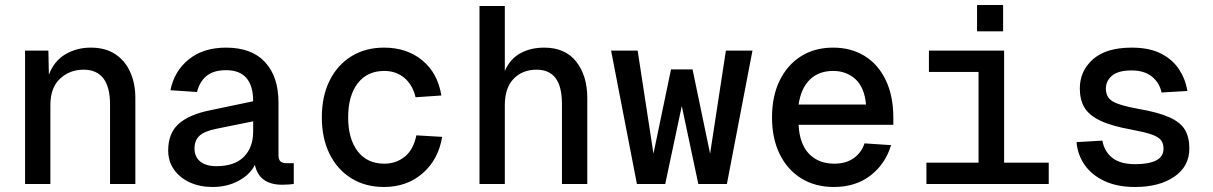

<svg xmlns="http://www.w3.org/2000/svg" viewBox="-20 -734 4840 766"><path d="M80 0V-532H173L175 -436Q196 -491 241 -517.5Q286 -544 342 -544Q401 -544 440.5 -517.5Q480 -491 500 -445.5Q520 -400 520 -343V0H419V-317Q419 -456 313 -456Q258 -456 219.5 -420Q181 -384 181 -315V0Z M828 12Q778 12 738 -6Q698 -24 674.5 -57Q651 -90 651 -134Q651 -202 692.5 -239.5Q734 -277 818 -294L990 -330Q990 -454 882 -454Q832 -454 804 -431Q776 -408 766 -367L660 -374Q675 -450 733 -497Q791 -544 882 -544Q984 -544 1037.5 -486Q1091 -428 1091 -326V-116Q1091 -98 1098.5 -90.5Q1106 -83 1122 -83H1152V0Q1146 1 1132.5 2Q1119 3 1106 3Q1014 3 997 -76Q977 -37 931.5 -12.5Q886 12 828 12ZM843 -71Q916 -71 953 -108.5Q990 -146 990 -209V-250L842 -220Q794 -210 775 -191.5Q756 -173 756 -142Q756 -108 779 -89.5Q802 -71 843 -71Z M1512 12Q1438 12 1382 -22.5Q1326 -57 1295 -119.5Q1264 -182 1264 -266Q1264 -350 1295 -412.5Q1326 -475 1382 -509.5Q1438 -544 1512 -544Q1603 -544 1664.5 -493.5Q1726 -443 1741 -353L1638 -346Q1626 -396 1593 -423.5Q1560 -451 1513 -451Q1445 -451 1407 -401.5Q1369 -352 1369 -266Q1369 -180 1407 -130.5Q1445 -81 1513 -81Q1561 -81 1595.5 -109.5Q1630 -138 1641 -194L1744 -188Q1729 -97 1666 -42.5Q1603 12 1512 12Z M1893 0V-710H1994V-451Q2015 -499 2056 -521.5Q2097 -544 2151 -544Q2235 -544 2279 -488Q2323 -432 2323 -343V0H2222V-317Q2222 -389 2196.5 -422.5Q2171 -456 2121 -456Q2064 -456 2029 -419.5Q1994 -383 1994 -314V0Z M2521 0 2418 -532H2524L2587 -121L2657 -457H2743L2813 -121L2876 -532H2982L2880 0H2766L2700 -311L2634 0Z M3307 12Q3232 12 3176.5 -22.5Q3121 -57 3090.5 -119.5Q3060 -182 3060 -266Q3060 -350 3090.5 -412.5Q3121 -475 3175.5 -509.5Q3230 -544 3304 -544Q3375 -544 3429 -511Q3483 -478 3513.5 -415Q3544 -352 3544 -264V-236H3166Q3170 -159 3208 -120Q3246 -81 3308 -81Q3355 -81 3386 -103Q3417 -125 3429 -162L3535 -155Q3512 -79 3452.5 -33.5Q3393 12 3307 12ZM3166 -317H3435Q3429 -385 3393 -418Q3357 -451 3304 -451Q3247 -451 3211.5 -417Q3176 -383 3166 -317Z M3676 0V-85H3884V-447H3686V-532H3986V-85H4164V0ZM3878 -609V-714H3982V-609Z M4508 12Q4437 12 4386 -12Q4335 -36 4307 -76.5Q4279 -117 4275 -167L4378 -173Q4386 -129 4418 -104Q4450 -79 4509 -79Q4563 -79 4592.5 -94Q4622 -109 4622 -141Q4622 -161 4612 -174.5Q4602 -188 4574.5 -197.5Q4547 -207 4494 -217Q4415 -231 4370 -252.5Q4325 -274 4306.5 -305Q4288 -336 4288 -381Q4288 -451 4340.5 -497.5Q4393 -544 4495 -544Q4566 -544 4612.5 -520Q4659 -496 4684.5 -456.5Q4710 -417 4717 -371L4614 -365Q4606 -404 4575.5 -428.5Q4545 -453 4495 -453Q4441 -453 4416.5 -432Q4392 -411 4392 -381Q4392 -345 4420 -329Q4448 -313 4520 -300Q4601 -286 4645.5 -266Q4690 -246 4707.5 -216Q4725 -186 4725 -142Q4725 -70 4665 -29Q4605 12 4508 12Z"/></svg>

Font: Geist Mono Medium
Style: Regular
Weight: 500
Monospace: yes
Designer: Basement.studio, Andrés Briganti, Mateo Zaragoza
Foundry: Basement.studio, Vercel, Andrés Briganti, Guido Ferreyra, Mateo Zaragoza
Version: Version 1.500; ttfautohint (v1.8.4.7-5d5b)